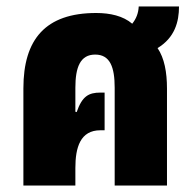

<svg xmlns="http://www.w3.org/2000/svg" viewBox="-20 -571 588 591"><path d="M52 0H212V-54C212 -117 227 -170 289 -170H302V-286H289C253 -286 233 -275 216 -226L212 -227V-301C212 -364 227 -403 273 -403C319 -403 333 -364 333 -301V0H494V-298C494 -349 486 -392 465 -423C518 -455 531 -504 531 -551H407C406 -530 399 -513 387 -498C359 -522 319 -531 276 -531C120 -531 52 -450 52 -299Z"/></svg>

Font: Noto Sans Thai UI ExtCond Blk
Style: Regular
Weight: 900
Width: 2
Designer: Monotype Design Team
Foundry: Monotype Imaging Inc.
Version: Version 2.000